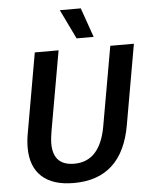

<svg xmlns="http://www.w3.org/2000/svg" viewBox="-61 -961 795 1021"><g transform="rotate(-5 337.0 -451.0)"><path d="M63 -198Q63 -235 70 -273L145 -700H272L197 -275Q190 -233 190 -210Q190 -92 303 -92Q440 -92 473 -275L548 -700H674L599 -273Q550 10 292 10Q180 10 121.5 -43.5Q63 -97 63 -198ZM297 -912H409L464 -755H373Z"/></g></svg>

Font: Sarabun SemiBold
Style: Italic
Weight: 600
Italic angle: -10°
Designer: Suppakit Chalermlarp | Katatrad Co.,Ltd.
Foundry: Cadson Demak Co.,Ltd.
Version: Version 1.000; ttfautohint (v1.6)